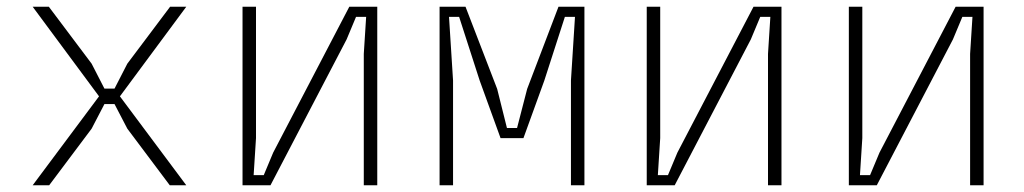

<svg xmlns="http://www.w3.org/2000/svg" viewBox="-20 -550 3040 570"><path d="M484 0 358 -168 320 -241H290L252 -168L126 0H77L274 -264L77 -530H125L252 -361L290 -287H320L358 -361L485 -530H533L336 -264L533 0Z M1100 0H1060V-390L1067 -500H1037L1009 -433L783 0H700V-530H740V-140L733 -30H763L791 -97L1017 -530H1100Z M1285 -530H1362L1456 -286L1485 -170H1515L1545 -286L1638 -530H1715V0H1675V-311L1687 -500H1657L1596 -311L1534 -140H1466L1404 -311L1343 -500H1313L1325 -311V0H1285Z M2300 0H2260V-390L2267 -500H2237L2209 -433L1983 0H1900V-530H1940V-140L1933 -30H1963L1991 -97L2217 -530H2300Z M2900 0H2860V-390L2867 -500H2837L2809 -433L2583 0H2500V-530H2540V-140L2533 -30H2563L2591 -97L2817 -530H2900Z"/></svg>

Font: Fliege Mono Thin
Style: Regular
Weight: 100
Version: Version 0.020;Glyphs 3.3 (3306)